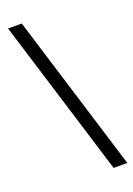

<svg xmlns="http://www.w3.org/2000/svg" viewBox="-144 -754 595 857"><g transform="rotate(-20 153.5 -325.0)"><path d="M76 -698 306 48H241L11 -698Z"/></g></svg>

Font: Libertinus Serif SemiBold
Style: Regular
Weight: 600
Designer: Philipp H. Poll, Khaled Hosny
Foundry: Caleb Maclennan
Version: Version 7.051;RELEASE